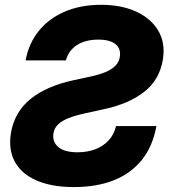

<svg xmlns="http://www.w3.org/2000/svg" viewBox="-20 -757 701 787"><path d="M283.2 9.8Q192.9 9.8 130.9 -16.8Q68.8 -43.5 41.3 -93.3Q13.7 -143.1 24.9 -211.9Q32.2 -255.4 52.5 -290.3Q72.8 -325.2 105.7 -351.8Q138.7 -378.4 183.6 -397.7Q228.5 -417 283.7 -428.7L349.6 -442.9Q384.3 -450.2 410.4 -460.7Q436.5 -471.2 452.1 -486.6Q467.8 -502 471.2 -523.9Q474.6 -544.9 466.3 -560.8Q458 -576.7 437.3 -585.7Q416.5 -594.7 382.3 -594.7Q347.7 -594.7 320.1 -584.5Q292.5 -574.2 274.9 -555.4Q257.3 -536.6 250 -509.3H85Q97.2 -577.6 138.2 -629.2Q179.2 -680.7 244.6 -709Q310.1 -737.3 394.5 -737.3Q477.5 -737.3 538.6 -709.2Q599.6 -681.2 629.2 -630.4Q658.7 -579.6 647.5 -512.2Q633.8 -429.7 571.5 -380.9Q509.3 -332 410.6 -310.5L331.1 -293Q289.6 -284.2 261.2 -272.9Q232.9 -261.7 217.8 -246.8Q202.6 -231.9 199.2 -210.9Q193.4 -176.3 218.8 -154.5Q244.1 -132.8 297.9 -132.8Q337.4 -132.8 370.1 -145Q402.8 -157.2 425 -181.2Q447.3 -205.1 455.6 -240.2H621.1Q606 -156.7 561 -101.1Q516.1 -45.4 445.8 -17.8Q375.5 9.8 283.2 9.8Z"/></svg>

Font: Inter 16pt ExtraBold
Style: Italic
Weight: 800
Italic angle: -9.3988°
Version: Version 4.001;git-66647c0bb